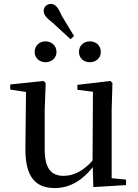

<svg xmlns="http://www.w3.org/2000/svg" viewBox="-20 -940 700 975"><path d="M211 -624C240 -624 267 -644 267 -676C267 -710 240 -730 211 -730C182 -730 156 -710 156 -676C156 -644 182 -624 211 -624ZM338 -741 356 -757 293 -861C275 -904 260 -920 238 -920C220 -920 202 -907 202 -885C202 -863 215 -850 248 -824ZM436 -624C466 -624 492 -644 492 -676C492 -710 466 -730 436 -730C406 -730 381 -710 381 -676C381 -644 406 -624 436 -624ZM454 10 620 0V-28L547 -35V-383L551 -518L541 -529L373 -509V-484L452 -474L450 -125C408 -76 357 -47 304 -47C242 -47 207 -81 207 -183V-383L212 -518L201 -529L32 -511V-485L112 -473L109 -186C108 -37 163 15 259 15C337 15 401 -27 451 -91Z"/></svg>

Font: Source Han Serif CN Medium
Style: Regular
Weight: 500
Designer: Ryoko NISHIZUKA 西塚涼子 (kana & ideographs); Frank Grießhammer (Latin, Greek & Cyrillic); Wenlong ZHANG 张文龙 (bopomofo); San
Foundry: Adobe
Version: Version 2.002;hotconv 1.1.0;makeotfexe 2.6.0